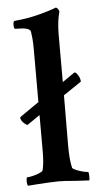

<svg xmlns="http://www.w3.org/2000/svg" viewBox="-51 -711 390 748"><g transform="rotate(-5 144.0 -337.0)"><path d="M28.3 3.9Q24.4 0 24.4 -14.6Q24.4 -29.3 28.3 -29.3Q36.1 -29.3 50.3 -32.7Q64.5 -36.1 76.7 -41.5Q88.9 -46.9 89.8 -50.8Q96.7 -78.1 96.7 -122.1V-266.6L46.9 -232.4Q43.9 -232.4 36.6 -238.3Q29.3 -244.1 25.4 -250Q22.5 -254.9 21 -259.8Q19.5 -264.6 26.4 -268.6L96.7 -317.4V-527.3Q96.7 -548.8 95.2 -564.9Q93.8 -581.1 91.8 -593.8Q87.9 -609.4 41 -609.4H32.2Q26.4 -609.4 26.4 -625Q26.4 -640.6 32.2 -640.6Q85.9 -645.5 129.4 -657.2Q172.9 -668.9 187.5 -674.8L194.3 -677.7H196.3Q200.2 -677.7 204.1 -672.4Q208 -667 209 -662.1Q198.2 -624 198.2 -570.3V-386.7L246.1 -419.9Q252 -419.9 255.9 -414.1Q263.7 -404.3 266.6 -394Q269.5 -383.8 267.6 -381.8L198.2 -335L197.3 -138.7Q197.3 -110.4 199.2 -88.4Q201.2 -66.4 205.1 -50.8Q207 -46.9 219.2 -41.5Q231.4 -36.1 245.6 -32.7Q259.8 -29.3 265.6 -29.3Q268.6 -29.3 269 -14.6Q269.5 0 267.6 3.9Q257.8 3.9 213.9 1Q192.4 -1 175.8 -2Q159.2 -2.9 148.4 -2.9Q132.8 -2.9 107.4 -1.5Q82 0 59.1 1.5Q36.1 2.9 28.3 3.9Z"/></g></svg>

Font: Crimson Text SemiBold
Style: Regular
Weight: 600
Designer: Sebastian Kosch
Foundry: Sebastian Kosch
Version: Version 1.100; ttfautohint (v1.8.4)